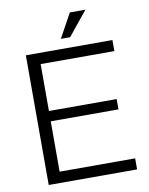

<svg xmlns="http://www.w3.org/2000/svg" viewBox="-97 -974 812 1044"><g transform="rotate(-10 309.0 -452.0)"><path d="M564 -716V-655H157V-396H531V-339H157V-61H574V0H86V-716ZM289 -771 362 -904H448L340 -771Z"/></g></svg>

Font: Almarai Light
Style: Regular
Weight: 300
Designer: Boutros International 2019
Foundry: Created by Boutros International 2019
Version: Version 1.10